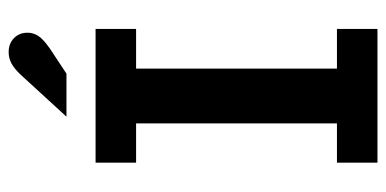

<svg xmlns="http://www.w3.org/2000/svg" viewBox="-250 -664 914 455"><g transform="rotate(-90 207.5 -437.0)"><path d="M49 0V-96H142V-572H49V-668H366V-572H272V-96H366V0ZM158 -737 257 -845Q272 -861 284.5 -867.5Q297 -874 311 -874Q331 -874 344 -861.5Q357 -849 357 -829Q357 -816 349.5 -804Q342 -792 319 -776L260 -737Z"/></g></svg>

Font: Atkinson Hyperlegible Next SemiBold
Style: Regular
Weight: 600
Designer: Elliott Scott, Megan Eiswerth, Linus Boman, Theodore Petrosky, Letters from Sweden
Foundry: Applied Design Works, Letters from Sweden
Version: Version 2.001